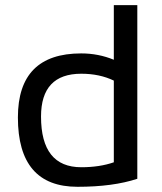

<svg xmlns="http://www.w3.org/2000/svg" viewBox="-20 -718 621 738"><path d="M417.5 -408.2Q362.8 -434.6 292.5 -434.6Q137.7 -434.6 137.7 -270Q137.7 -75.2 292.5 -75.2Q362.8 -75.2 417.5 -94.2ZM507.8 -30.8Q414.6 0 277.8 0Q48.8 0 48.8 -266.6Q48.8 -512.7 292 -512.7Q358.4 -512.7 417.5 -488.3V-698.2H507.8Z"/></svg>

Font: Voltera
Style: Regular
Weight: 400
Designer: Bernd Montag
Version: Version 1.301